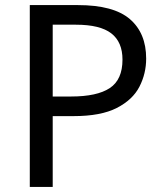

<svg xmlns="http://www.w3.org/2000/svg" viewBox="-20 -734 645 754"><path d="M286 -714Q426 -714 490 -659Q554 -604 554 -504Q554 -445 527.5 -393.5Q501 -342 438.5 -310Q376 -278 269 -278H187V0H97V-714ZM278 -637H187V-355H259Q361 -355 411 -388Q461 -421 461 -500Q461 -569 417 -603Q373 -637 278 -637Z"/></svg>

Font: Noto Sans Samaritan
Style: Regular
Weight: 400
Designer: Monotype Design Team
Foundry: Monotype Imaging Inc.
Version: Version 2.001; ttfautohint (v1.8.4.7-5d5b)